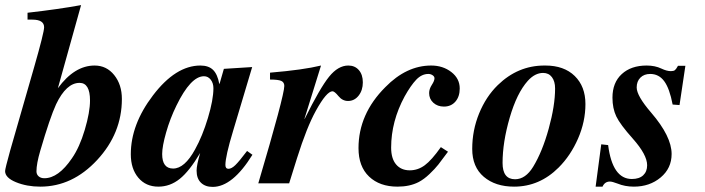

<svg xmlns="http://www.w3.org/2000/svg" viewBox="-34 -719 2764 753"><path d="M284 -699 193 -373Q258 -462 337 -462Q384 -462 414 -424.5Q444 -387 444 -331Q444 -196 347 -91.5Q250 13 124 13Q71 13 28.5 -4.5Q-14 -22 -14 -48Q-14 -57 6 -129L100 -456Q139 -592 139 -612Q139 -642 93 -642H74V-669Q197 -683 284 -699ZM319 -325Q319 -394 278 -394Q226 -394 186 -310Q162 -258 124 -128Q109 -77 109 -47Q109 -35 117.5 -27.5Q126 -20 140 -20Q195 -20 248 -98Q278 -141 298.5 -210Q319 -279 319 -325Z M935 -127 956 -112Q878 14 800 14Q771 14 754 -2.5Q737 -19 737 -50Q737 -71 751 -119Q709 -48 671 -17.5Q633 13 587 13Q538 13 508.5 -22Q479 -57 479 -114Q479 -231 566 -345Q655 -462 752 -462Q784 -462 801.5 -445Q819 -428 826 -390H827L844 -449L955 -456L880 -205Q850 -106 850 -72Q850 -57 862 -57Q874 -57 889 -71.5Q904 -86 935 -127ZM803 -373Q803 -393 792.5 -406.5Q782 -420 766 -420Q714 -420 658 -305Q633 -254 617.5 -199.5Q602 -145 602 -115Q602 -58 645 -58Q690 -58 731 -133Q760 -185 781.5 -256.5Q803 -328 803 -373Z M1160 -253H1161Q1221 -374 1256.5 -418Q1292 -462 1332 -462Q1358 -462 1373.5 -444Q1389 -426 1389 -396Q1389 -365 1372.5 -344Q1356 -323 1331 -323Q1309 -323 1293.5 -342Q1278 -361 1270 -361Q1247 -361 1205 -285Q1169 -220 1131 -99L1100 0H979Q1081 -345 1081 -382Q1081 -396 1069.5 -401.5Q1058 -407 1025 -407V-434Q1156 -445 1225 -462Z M1695 -142 1723 -124Q1698 -90 1685 -73.5Q1672 -57 1650.5 -36.5Q1629 -16 1608 -5Q1573 13 1525 13Q1455 13 1413.5 -26.5Q1372 -66 1372 -138Q1372 -272 1477 -377Q1560 -462 1657 -462Q1703 -462 1736 -436.5Q1769 -411 1769 -372Q1769 -340 1752 -320.5Q1735 -301 1707 -301Q1682 -301 1665.5 -316Q1649 -331 1649 -354Q1649 -370 1659.5 -386Q1670 -402 1670 -412Q1670 -419 1662.5 -424Q1655 -429 1646 -429Q1620 -429 1598.5 -406.5Q1577 -384 1553 -341Q1500 -243 1500 -140Q1500 -97 1519.5 -74Q1539 -51 1573 -51Q1605 -51 1632 -71Q1659 -91 1695 -142Z M2101 -462H2105Q2178 -462 2220 -421Q2262 -380 2262 -311Q2262 -242 2233 -175.5Q2204 -109 2157 -62Q2082 13 1982 13Q1909 13 1863.5 -25.5Q1818 -64 1818 -135Q1818 -208 1845 -274Q1872 -340 1918 -385Q1997 -462 2101 -462ZM2143 -372Q2143 -400 2130.5 -416.5Q2118 -433 2096 -433Q2064 -433 2036 -402Q1993 -354 1965 -257.5Q1937 -161 1937 -80Q1937 -16 1986 -16Q2027 -16 2057 -65Q2093 -124 2118 -214.5Q2143 -305 2143 -372Z M2654 -461 2631 -307 2604 -309Q2592 -372 2571 -400.5Q2550 -429 2516 -429Q2492 -429 2477.5 -414.5Q2463 -400 2463 -376Q2463 -343 2520 -277Q2600 -184 2600 -115Q2600 -59 2557 -23Q2514 13 2452 13Q2417 13 2388 1Q2367 -7 2358 -7Q2338 -7 2329 13H2302L2324 -153L2351 -150Q2368 -17 2444 -17Q2473 -17 2488.5 -31.5Q2504 -46 2504 -71Q2504 -112 2448 -175Q2398 -231 2383 -262.5Q2368 -294 2368 -336Q2368 -395 2404.5 -428.5Q2441 -462 2502 -462Q2535 -462 2560 -450Q2581 -440 2597 -440Q2608 -440 2613 -444Q2618 -448 2625 -461Z"/></svg>

Font: STIX MathJax Main
Style: Bold Italic
Weight: 700
Italic angle: -16.33°
Designer: MicroPress Inc., with final additions and corrections provided by Coen Hoffman, Elsevier (retired)
Version: Version 1.1.1